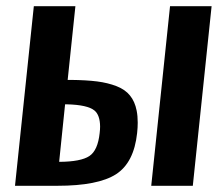

<svg xmlns="http://www.w3.org/2000/svg" viewBox="-20 -598 717 618"><path d="M28.3 0 88.9 -578.1H222.7L197.8 -340.8H207.5Q257.8 -340.3 292.5 -335.9Q327.1 -331.5 355.2 -320.6Q383.3 -309.6 398.4 -290.5Q414.1 -271.5 419.9 -241.7Q423.3 -224.6 423.3 -203.1Q423.3 -187.5 421.4 -169.9Q411.1 -74.2 353.3 -37.1Q295.4 0 164.6 0ZM170.4 -77.1H171.9Q240.2 -77.6 267.6 -95.7Q294.9 -113.8 300.8 -169.9Q302.2 -181.2 302.2 -190.9Q301.8 -227.5 284.2 -242.2Q261.7 -260.7 194.8 -262.2H189.5ZM466.8 0 527.3 -578.1H661.1L600.6 0Z"/></svg>

Font: Oswald
Style: Medium
Weight: 500
Designer: Vernon Adams
Foundry: Vernon Adams
Version: 3.0; ttfautohint (v0.94.23-7a4d-dirty) -l 8 -r 50 -G 150 -x 